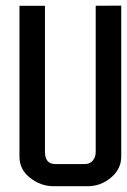

<svg xmlns="http://www.w3.org/2000/svg" viewBox="-20 -645 440 665"><path d="M135.7 -118.7Q135.7 -76.7 172.4 -76.7H272.9Q291.5 -76.7 301.5 -88.9Q311.5 -101.1 311.5 -118.7V-625L399.9 -625.5V-102.5Q399.9 -59.6 364.3 -29.8Q328.6 0 283.7 0H166.5Q121.1 0 84.5 -28.8Q47.4 -57.6 47.4 -102.5V-625H135.7Z"/></svg>

Font: Uroob
Style: Regular
Weight: 400
Designer: Hussain K H
Foundry: Swanthanthra Malayalam Computing(http://smc.org.in)
Version: Version 2.0.0+20200101